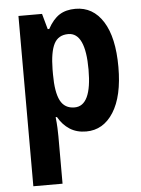

<svg xmlns="http://www.w3.org/2000/svg" viewBox="-55 -601 651 884"><g transform="rotate(-5 270.0 -158.5)"><path d="M327 -557Q408 -557 454.5 -483.5Q501 -410 501 -273Q501 -138 454 -64Q407 10 328 10Q284 10 252 -10.5Q220 -31 199 -68H193Q196 -41 197 -18.5Q198 4 198 21V240H63V-547H172L192 -475H199Q223 -519 253 -538Q283 -557 327 -557ZM284 -444Q238 -444 218.5 -406.5Q199 -369 198 -288V-265Q198 -183 218 -144Q238 -105 284 -105Q363 -105 363 -273Q363 -444 284 -444Z"/></g></svg>

Font: Noto Sans Arabic Cond
Style: Bold
Weight: 700
Width: 3
Designer: Monotype Design Team, Nadine Chahine, Nizar Qandah and Khaled Hosny
Foundry: Monotype Imaging Inc.
Version: Version 2.012; ttfautohint (v1.8.4.7-5d5b)